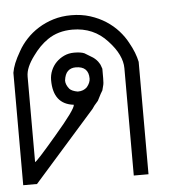

<svg xmlns="http://www.w3.org/2000/svg" viewBox="-44 -567 591 609"><g transform="rotate(-5 252.0 -262.0)"><path d="M204.1 -478Q158.2 -478 125 -455.1Q110.8 -445.3 99.1 -433.3Q87.4 -421.4 76.2 -405.8Q63.5 -388.7 56.6 -372.8Q49.8 -356.9 49.8 -341.8V-69.8Q54.7 -69.8 121.1 -147.9Q188 -225.6 188 -240.2Q123 -247.6 123 -324.2Q123 -340.3 129.2 -355Q135.3 -369.6 146.2 -380.6Q157.2 -391.6 171.6 -398.2Q186 -404.8 203.1 -404.8Q224.6 -404.8 235.8 -399.9L262.2 -383.8Q267.6 -379.9 272.2 -375.2Q276.9 -370.6 280.8 -363.8Q282.7 -361.3 284.2 -357.2Q285.6 -353 288.1 -346.2V-336.9V-329.1V-321.8V-315.9Q288.1 -307.6 287.6 -301.8Q287.1 -295.9 286.1 -293L282.2 -277.8L275.9 -267.1L265.1 -246.1L252.9 -231.9L246.1 -222.2L49.8 0H5.9V-357.9Q8.3 -372.1 14.6 -387.9Q21 -403.8 33.2 -424.8Q43.9 -444.3 60.8 -462.4Q77.6 -480.5 99.4 -494.1Q121.1 -507.8 147.5 -515.9Q173.8 -523.9 204.1 -523.9Q236.8 -523.9 264.4 -515.1Q292 -506.3 314.2 -491.9Q336.4 -477.5 353 -459Q369.6 -440.4 379.9 -420.9Q389.6 -403.8 395.8 -387.9Q401.9 -372.1 404.8 -357.9V0H357.9V-341.8Q357.9 -362.3 347.4 -384.5Q336.9 -406.7 314.9 -430.2Q271.5 -478 204.1 -478ZM204.1 -357.9Q188.5 -357.9 179 -348.6Q169.4 -339.4 167 -318.8Q167 -305.7 178.2 -292Q185.5 -284.2 204.1 -280.8Q213.9 -280.8 221.2 -283.7Q228.5 -286.6 233.9 -292Q245.1 -305.7 245.1 -318.8Q245.1 -357.9 204.1 -357.9Z"/></g></svg>

Font: Defago Noto Sans
Style: Regular
Weight: 400
Designer: John M. Durdin
Foundry: Lao IT Dev Co., Ltd.
Version: Version 1.000 2007 initial release